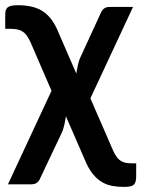

<svg xmlns="http://www.w3.org/2000/svg" viewBox="-21 -540 542 736"><path d="M231.5 -94.5Q229.5 -78.5 226 -63.5Q222.5 -48.5 218.5 -37L133 143.5Q129.5 153 121.2 159.8Q113 166.5 98.5 166.5H9.5L176.5 -192L96 -378Q89 -393 82 -403Q75 -413 66.2 -418.8Q57.5 -424.5 46 -427Q34.5 -429.5 18 -429.5H-1V-474.5Q-1 -484 -0.5 -492.2Q0 -500.5 4 -506.8Q8 -513 18 -516.5Q28 -520 47.5 -520Q75 -520 98 -515Q121 -510 139.8 -498.8Q158.5 -487.5 173.2 -469Q188 -450.5 199.5 -424L271.5 -258Q274 -274 277.2 -288.5Q280.5 -303 284.5 -314.5L365.5 -490.5Q369 -500 377.2 -506.8Q385.5 -513.5 400 -513.5H489L325.5 -163L412.5 37Q418 49 424 58.2Q430 67.5 438 73.8Q446 80 456.5 83Q467 86 481.5 86H501V135Q501 148 498.8 156Q496.5 164 491.2 168.5Q486 173 476.8 174.8Q467.5 176.5 454 176.5Q430 176.5 408.5 172.5Q387 168.5 368.2 157Q349.5 145.5 333.5 125.2Q317.5 105 304 72Z"/></svg>

Font: Lato
Style: Bold
Weight: 700
Designer: Lukasz Dziedzic
Foundry: tyPoland Lukasz Dziedzic
Version: Version 2.007; 2014-02-27